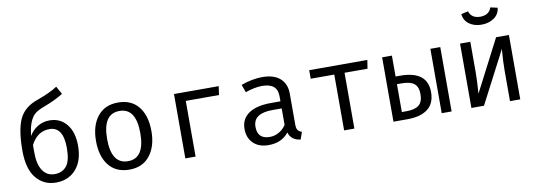

<svg xmlns="http://www.w3.org/2000/svg" viewBox="-59 -1154 4319 1548"><g transform="rotate(-10 2100.0 -380.0)"><path d="M332 -492Q419 -492 471.5 -427.5Q524 -363 524 -252Q524 -127 462 -58Q400 11 299 11Q199 11 137 -64Q75 -139 75 -289Q75 -460 116 -547.5Q157 -635 268 -673Q379 -713 433 -750L469 -685Q403 -644 310 -609Q263 -592 236.5 -572Q210 -552 191 -508.5Q172 -465 165 -394Q191 -439 234.5 -465.5Q278 -492 332 -492ZM432 -249Q432 -423 319 -423Q220 -423 167 -319V-255Q167 -161 202 -109.5Q237 -58 299 -58Q361 -58 396.5 -100.5Q432 -143 432 -249Z M1127 -264Q1127 -140 1067.5 -64.5Q1008 11 900 11Q791 11 732 -62.5Q673 -136 673 -263Q673 -388 732.5 -463Q792 -538 901 -538Q1010 -538 1068.5 -464.5Q1127 -391 1127 -264ZM901 -469Q764 -469 764 -263Q764 -58 900 -58Q1036 -58 1036 -264Q1036 -469 901 -469Z M1442 0H1358V-527H1724L1714 -456H1442Z M2278 -115Q2278 -84 2288 -69.5Q2298 -55 2321 -48L2300 12Q2223 2 2204 -63Q2147 11 2039 11Q1960 11 1914.5 -33Q1869 -77 1869 -151Q1869 -232 1932.5 -276Q1996 -320 2115 -320H2193V-363Q2193 -468 2068 -468Q2008 -468 1931 -441L1908 -505Q2001 -538 2081 -538Q2177 -538 2227.5 -493Q2278 -448 2278 -368ZM2060 -52Q2099 -52 2134.5 -72Q2170 -92 2193 -127V-262H2117Q1959 -262 1959 -152Q1959 -52 2060 -52Z M2941 -527 2930 -457H2742V0H2658V-457H2465V-527Z M3142 -527V-356H3178Q3402 -356 3402 -183Q3402 -90 3343 -45Q3284 0 3178 0H3062V-527ZM3538 -527V0H3457V-527ZM3181 -293H3142V-65H3181Q3248 -65 3281.5 -91Q3315 -117 3315 -182Q3315 -241 3283 -267Q3251 -293 3181 -293Z M3898 -647Q3839 -647 3798 -676.5Q3757 -706 3751 -759L3808 -772Q3828 -712 3898 -712Q3971 -712 3991 -772L4049 -759Q4043 -706 4000.5 -676.5Q3958 -647 3898 -647ZM4100 -527V0H4016V-246Q4016 -288 4018 -331Q4020 -374 4022.5 -400Q4025 -426 4025 -427L3803 0H3700V-527H3784V-280Q3784 -244 3782 -201.5Q3780 -159 3778 -131.5Q3776 -104 3776 -103L3995 -527Z"/></g></svg>

Font: Fira Mono
Style: Regular
Weight: 400
Designer: Carrois Corporate & Edenspiekermann AG
Foundry: Carrois Corporate GbR & Edenspiekermann AG
Version: Version 3.206;PS 003.206;hotconv 1.0.70;makeotf.lib2.5.58329